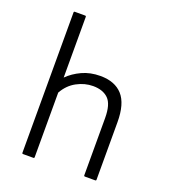

<svg xmlns="http://www.w3.org/2000/svg" viewBox="-132 -896 805 913"><g transform="rotate(20 270.0 -440.0)"><path d="M147 -85Q147 -80 142 -80H90Q85 -80 85 -85V-795Q85 -800 90 -800H142Q147 -800 147 -795V-488Q176 -517 217 -536Q258 -555 309 -555Q383 -555 421.5 -512Q460 -469 460 -376V-85Q460 -80 455 -80H403Q398 -80 398 -85V-374Q398 -444 370.5 -471Q343 -498 293 -498Q251 -498 211 -476.5Q171 -455 147 -412Z"/></g></svg>

Font: Gowun Dodum
Style: Regular
Weight: 400
Designer: Yanghee Ryu
Foundry: Yanghee Ryu
Version: Version 2.000